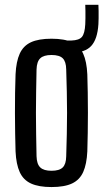

<svg xmlns="http://www.w3.org/2000/svg" viewBox="-20 -768 429 796"><path d="M193.5 7.5Q140.5 7.5 108.5 -7.2Q76.5 -22 61.8 -54.5Q47 -87 44.5 -140Q43.5 -174.5 42.8 -215.2Q42 -256 42 -299Q42 -342 42.5 -383.2Q43 -424.5 44.5 -460Q47 -513 61.8 -545.5Q76.5 -578 108.2 -592.8Q140 -607.5 193.5 -607.5Q247.5 -607.5 279 -592.5Q310.5 -577.5 325 -545.2Q339.5 -513 342 -460Q343 -425.5 343.8 -384.5Q344.5 -343.5 344.5 -300.8Q344.5 -258 343.8 -216.8Q343 -175.5 342 -140Q339.5 -87.5 325 -55Q310.5 -22.5 279 -7.5Q247.5 7.5 193.5 7.5ZM193.5 -60Q226 -60 240 -73.8Q254 -87.5 254.5 -120Q256 -169 257 -213Q258 -257 258 -300Q258 -343 257 -387.2Q256 -431.5 254.5 -480Q254 -512.5 240.2 -526.2Q226.5 -540 193.5 -540Q161 -540 146.8 -526.2Q132.5 -512.5 131.5 -480Q130.5 -431.5 129.8 -387.2Q129 -343 129 -300Q129 -257 129.8 -212.8Q130.5 -168.5 131.5 -120Q132.5 -87.5 147 -73.8Q161.5 -60 193.5 -60ZM276 -549.5Q272 -549.5 267 -550Q262 -550.5 256 -551.5L255.5 -600Q263 -600 267.5 -600Q272 -600 276 -600Q308 -601 319.8 -615.2Q331.5 -629.5 333.5 -667.5Q334 -677 334.2 -692.2Q334.5 -707.5 334.2 -722.8Q334 -738 333.5 -748H388Q388.5 -738 388.8 -722.8Q389 -707.5 388.8 -692.2Q388.5 -677 388 -667.5Q384 -605.5 358.2 -577.5Q332.5 -549.5 276 -549.5Z"/></svg>

Font: Big Shoulders Display Thin SemiBold
Style: Regular
Weight: 600
Version: Version 2.002